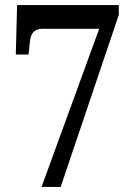

<svg xmlns="http://www.w3.org/2000/svg" viewBox="-20 -733 523 753"><path d="M143 0H218L446 -675V-713H47L42 -519H92L97 -568C100 -603 115 -620 146 -620H369Z"/></svg>

Font: Noto Serif Tamil Condensed SemiBold
Style: Regular
Weight: 600
Width: 3
Designer: Indian Type Foundry, Tom Grace, and the Monotype Design Team
Foundry: Monotype Imaging Inc.
Version: Version 2.004